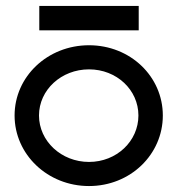

<svg xmlns="http://www.w3.org/2000/svg" viewBox="-20 -614 596 645"><path d="M112 -594V-512H446V-594ZM279 -381C372 -381 445 -312 445 -226C445 -140 372 -70 279 -70C186 -70 111 -140 111 -226C111 -312 186 -381 279 -381ZM279 11C418 11 527 -95 527 -226C527 -357 418 -462 279 -462C140 -462 29 -357 29 -226C29 -95 140 11 279 11Z"/></svg>

Font: Charger
Style: Bd
Weight: 400
Designer: Jasper
Foundry: Cannot Into Space Fonts
Version: Version 0.98